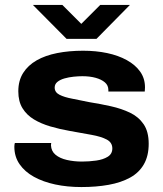

<svg xmlns="http://www.w3.org/2000/svg" viewBox="-20 -744 660 776"><path d="M309 12Q252 12 203 1.5Q154 -9 117 -29.5Q80 -50 59 -80.5Q38 -111 38 -151Q38 -155 38.5 -159Q39 -163 40 -166H187Q187 -165 186.5 -162Q186 -159 186 -157Q187 -133 204.5 -118.5Q222 -104 250.5 -97.5Q279 -91 311 -91Q340 -91 368.5 -95Q397 -99 415.5 -110.5Q434 -122 434 -144Q434 -168 411.5 -180Q389 -192 350 -199Q311 -206 261 -215Q221 -222 183.5 -233Q146 -244 117 -261.5Q88 -279 71 -306.5Q54 -334 54 -375Q54 -418 73.5 -449Q93 -480 128 -500Q163 -520 211 -529.5Q259 -539 316 -539Q368 -539 413 -529.5Q458 -520 492.5 -501Q527 -482 546.5 -454.5Q566 -427 566 -391Q566 -386 565.5 -381Q565 -376 565 -374H418V-380Q418 -399 404 -411Q390 -423 366.5 -429.5Q343 -436 313 -436Q297 -436 277.5 -434Q258 -432 240.5 -427Q223 -422 212 -413Q201 -404 201 -390Q201 -371 220.5 -361Q240 -351 272.5 -345Q305 -339 342 -331Q386 -324 428.5 -314.5Q471 -305 505.5 -288.5Q540 -272 560.5 -242Q581 -212 581 -163Q581 -114 561.5 -80Q542 -46 505.5 -26Q469 -6 419 3Q369 12 309 12ZM113 -724H232L339 -617H278L385 -724H505L370 -587H249Z"/></svg>

Font: Archivo SemiExpanded
Style: Bold
Weight: 700
Width: 6
Designer: Hector Gatti
Foundry: Omnibus-Type
Version: Version 2.001